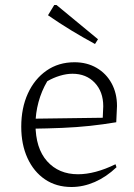

<svg xmlns="http://www.w3.org/2000/svg" viewBox="-20 -741 537 768"><path d="M266 7Q205 7 160 -23.5Q115 -54 90 -108.5Q65 -163 65 -234Q65 -309 91.5 -367Q118 -425 166 -458.5Q214 -492 278 -492Q328 -492 366.5 -469.5Q405 -447 426.5 -407.5Q448 -368 448 -317L445 -252Q391 -243 339.5 -237.5Q288 -232 230 -229.5Q172 -227 98 -226V-266L391 -270L393 -316Q393 -374 359 -410Q325 -446 270 -446Q246 -446 219.5 -438Q193 -430 169 -416Q146 -377 134 -332.5Q122 -288 122 -244Q122 -148 168.5 -96Q215 -44 292 -44Q360 -44 442 -84L446 -72Q405 -33 359 -13Q313 7 266 7ZM360 -565Q312 -591 265 -619.5Q218 -648 172 -680L197 -721H206L372 -584Z"/></svg>

Font: Piazzolla Thin ExtraLight
Style: Regular
Weight: 250
Version: Version 2.005